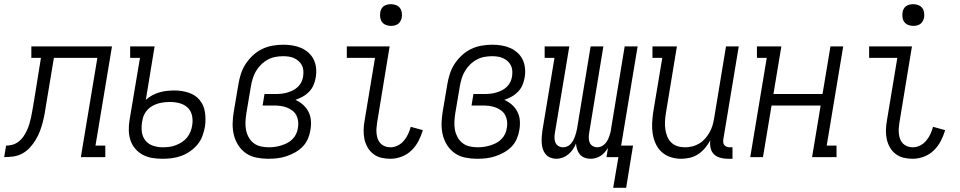

<svg xmlns="http://www.w3.org/2000/svg" viewBox="-76 -752 4596 919"><path d="M-56 0 -47 -55Q-31 -55 -15.5 -59.5Q0 -64 13.5 -74.5Q27 -85 36.5 -99Q46 -113 53 -128Q60 -143 64.5 -158.5Q69 -174 72.5 -189.5Q76 -205 78.5 -221Q81 -237 84 -252Q84 -255 84.5 -258Q85 -261 86 -264L120 -475H74V-530H460L381 -55H428V0H311L390 -475H182L145 -253Q142 -231 138 -209.5Q134 -188 128.5 -166.5Q123 -145 115 -124Q107 -103 95 -83Q83 -63 67 -45.5Q51 -28 30.5 -17Q10 -6 -12 -3Q-34 0 -56 0Z M702 8Q677 8 652.5 4Q628 0 607.5 -11Q587 -22 571.5 -40Q556 -58 548.5 -80.5Q541 -103 540.5 -127.5Q540 -152 544 -177L594 -475H547V-530H664L622 -274Q636 -287 653 -296Q670 -305 687.5 -310Q705 -315 723 -317Q741 -319 759 -319Q759 -319 759 -319Q759 -319 759 -319Q794 -319 826.5 -308.5Q859 -298 879.5 -273.5Q900 -249 905 -214.5Q910 -180 905 -146Q901 -124 893 -101.5Q885 -79 869.5 -60.5Q854 -42 834 -28Q814 -14 792 -6Q770 2 747.5 5Q725 8 702 8ZM703 -47Q719 -47 734.5 -49Q750 -51 765.5 -57Q781 -63 795 -72Q809 -81 819.5 -94Q830 -107 836 -122.5Q842 -138 844 -153Q848 -176 843 -199Q838 -222 822 -237Q806 -252 783.5 -258Q761 -264 737 -264Q737 -264 737 -264Q737 -264 737 -264Q716 -264 695 -260Q674 -256 654.5 -245.5Q635 -235 622 -216.5Q609 -198 606 -177L604 -168Q600 -144 603 -120.5Q606 -97 620 -79.5Q634 -62 656.5 -54.5Q679 -47 703 -47Z M1208 8Q1180 8 1152 2.5Q1124 -3 1102 -18Q1080 -33 1065 -56Q1050 -79 1043.5 -105.5Q1037 -132 1037.5 -160.5Q1038 -189 1043 -218L1065 -348Q1069 -373 1077 -398Q1085 -423 1099.5 -445.5Q1114 -468 1134.5 -487Q1155 -506 1179 -517.5Q1203 -529 1229 -533.5Q1255 -538 1280 -538Q1302 -538 1324 -534.5Q1346 -531 1365.5 -522.5Q1385 -514 1401 -499.5Q1417 -485 1426 -466Q1435 -447 1437 -424.5Q1439 -402 1435 -380Q1432 -362 1424.5 -344.5Q1417 -327 1403.5 -313Q1390 -299 1373 -289.5Q1356 -280 1338 -274Q1358 -265 1374 -251Q1390 -237 1400 -218Q1410 -199 1412 -176.5Q1414 -154 1410 -131Q1407 -110 1398 -88.5Q1389 -67 1373 -50.5Q1357 -34 1336.5 -22.5Q1316 -11 1294.5 -4Q1273 3 1251.5 5.5Q1230 8 1208 8ZM1210 -47Q1225 -47 1239.5 -49Q1254 -51 1269 -55.5Q1284 -60 1298 -67Q1312 -74 1323.5 -85.5Q1335 -97 1341.5 -111Q1348 -125 1350 -140Q1353 -156 1351 -172Q1349 -188 1342 -201Q1335 -214 1323 -223Q1311 -232 1296.5 -237.5Q1282 -243 1266.5 -245Q1251 -247 1235 -247H1181L1190 -302H1244Q1258 -302 1271.5 -303.5Q1285 -305 1299 -309Q1313 -313 1326 -319.5Q1339 -326 1350 -336.5Q1361 -347 1367 -360Q1373 -373 1375 -387Q1377 -401 1376 -414.5Q1375 -428 1369 -439.5Q1363 -451 1353.5 -459.5Q1344 -468 1332 -473.5Q1320 -479 1306.5 -481Q1293 -483 1279 -483Q1261 -483 1242 -479.5Q1223 -476 1205.5 -466.5Q1188 -457 1173.5 -442.5Q1159 -428 1149 -411Q1139 -394 1133.5 -375.5Q1128 -357 1125 -339L1103 -209Q1100 -189 1099 -169Q1098 -149 1101.5 -130.5Q1105 -112 1114 -95.5Q1123 -79 1137.5 -67.5Q1152 -56 1171 -51.5Q1190 -47 1210 -47Z M1793 8Q1770 8 1749 3Q1728 -2 1711 -15Q1694 -28 1683.5 -46.5Q1673 -65 1668.5 -85.5Q1664 -106 1664.5 -129Q1665 -152 1669 -174L1719 -475H1584V-530H1789L1729 -165Q1727 -152 1726 -138.5Q1725 -125 1726.5 -111.5Q1728 -98 1732.5 -86Q1737 -74 1746 -65Q1755 -56 1767 -51.5Q1779 -47 1793 -47Q1811 -47 1828 -55.5Q1845 -64 1857.5 -79Q1870 -94 1877.5 -110.5Q1885 -127 1890 -145L1948 -129Q1940 -102 1927 -77Q1914 -52 1893.5 -32Q1873 -12 1846 -2Q1819 8 1793 8ZM1795 -628Q1783 -628 1771.5 -632.5Q1760 -637 1753 -646Q1746 -655 1744 -667.5Q1742 -680 1744 -693Q1745 -701 1749.5 -709.5Q1754 -718 1761.5 -723Q1769 -728 1778 -730Q1787 -732 1795 -732Q1808 -732 1819.5 -727.5Q1831 -723 1838 -714Q1845 -705 1847 -692.5Q1849 -680 1847 -667Q1845 -659 1840.5 -650.5Q1836 -642 1828.5 -637Q1821 -632 1812.5 -630Q1804 -628 1795 -628Z M2208 8Q2180 8 2152 2.5Q2124 -3 2102 -18Q2080 -33 2065 -56Q2050 -79 2043.5 -105.5Q2037 -132 2037.5 -160.5Q2038 -189 2043 -218L2065 -348Q2069 -373 2077 -398Q2085 -423 2099.5 -445.5Q2114 -468 2134.5 -487Q2155 -506 2179 -517.5Q2203 -529 2229 -533.5Q2255 -538 2280 -538Q2302 -538 2324 -534.5Q2346 -531 2365.5 -522.5Q2385 -514 2401 -499.5Q2417 -485 2426 -466Q2435 -447 2437 -424.5Q2439 -402 2435 -380Q2432 -362 2424.5 -344.5Q2417 -327 2403.5 -313Q2390 -299 2373 -289.5Q2356 -280 2338 -274Q2358 -265 2374 -251Q2390 -237 2400 -218Q2410 -199 2412 -176.5Q2414 -154 2410 -131Q2407 -110 2398 -88.5Q2389 -67 2373 -50.5Q2357 -34 2336.5 -22.5Q2316 -11 2294.5 -4Q2273 3 2251.5 5.5Q2230 8 2208 8ZM2210 -47Q2225 -47 2239.5 -49Q2254 -51 2269 -55.5Q2284 -60 2298 -67Q2312 -74 2323.5 -85.5Q2335 -97 2341.5 -111Q2348 -125 2350 -140Q2353 -156 2351 -172Q2349 -188 2342 -201Q2335 -214 2323 -223Q2311 -232 2296.5 -237.5Q2282 -243 2266.5 -245Q2251 -247 2235 -247H2181L2190 -302H2244Q2258 -302 2271.5 -303.5Q2285 -305 2299 -309Q2313 -313 2326 -319.5Q2339 -326 2350 -336.5Q2361 -347 2367 -360Q2373 -373 2375 -387Q2377 -401 2376 -414.5Q2375 -428 2369 -439.5Q2363 -451 2353.5 -459.5Q2344 -468 2332 -473.5Q2320 -479 2306.5 -481Q2293 -483 2279 -483Q2261 -483 2242 -479.5Q2223 -476 2205.5 -466.5Q2188 -457 2173.5 -442.5Q2159 -428 2149 -411Q2139 -394 2133.5 -375.5Q2128 -357 2125 -339L2103 -209Q2100 -189 2099 -169Q2098 -149 2101.5 -130.5Q2105 -112 2114 -95.5Q2123 -79 2137.5 -67.5Q2152 -56 2171 -51.5Q2190 -47 2210 -47Z M2859 147 2884 0H2827L2834 -44Q2827 -33 2818.5 -23Q2810 -13 2799 -6Q2788 1 2775.5 4.5Q2763 8 2751 8Q2736 8 2722.5 3Q2709 -2 2700 -12.5Q2691 -23 2686.5 -36.5Q2682 -50 2681 -65Q2675 -50 2666 -37Q2657 -24 2644.5 -13.5Q2632 -3 2617 2.5Q2602 8 2587 8Q2572 8 2558.5 2.5Q2545 -3 2536 -13.5Q2527 -24 2522.5 -37.5Q2518 -51 2517 -66Q2516 -81 2517 -96Q2518 -111 2520 -126L2578 -475H2531V-530H2649L2580 -116Q2578 -104 2578 -92Q2578 -80 2582.5 -69.5Q2587 -59 2597 -53Q2607 -47 2619 -47Q2629 -47 2638.5 -51Q2648 -55 2655 -62.5Q2662 -70 2667 -79Q2672 -88 2675.5 -97.5Q2679 -107 2681.5 -116.5Q2684 -126 2686 -136L2751 -530H2812L2744 -116Q2742 -104 2742 -92Q2742 -80 2746.5 -69.5Q2751 -59 2761 -53Q2771 -47 2783 -47Q2792 -47 2801.5 -51Q2811 -55 2818.5 -62.5Q2826 -70 2831 -79Q2836 -88 2839.5 -97.5Q2843 -107 2845.5 -116.5Q2848 -126 2849 -136L2914 -530H2976L2897 -55H2954L2921 147Z M3185 8Q3158 8 3133.5 0Q3109 -8 3091 -24.5Q3073 -41 3062.5 -64Q3052 -87 3048 -112.5Q3044 -138 3045.5 -164.5Q3047 -191 3051 -218L3094 -475H3047V-530H3164L3111 -209Q3108 -190 3107 -171Q3106 -152 3108.5 -134Q3111 -116 3117.5 -99.5Q3124 -83 3136.5 -70.5Q3149 -58 3166 -52.5Q3183 -47 3202 -47Q3220 -47 3237 -51Q3254 -55 3270 -64.5Q3286 -74 3298.5 -88Q3311 -102 3320 -118Q3329 -134 3334 -150.5Q3339 -167 3342 -185L3399 -530H3460L3386 -84Q3385 -76 3386 -69Q3387 -62 3391.5 -57Q3396 -52 3402.5 -49.5Q3409 -47 3417 -47H3430V8H3407Q3389 8 3371 3Q3353 -2 3341 -14Q3329 -26 3325 -44.5Q3321 -63 3324 -81Q3314 -62 3299.5 -44.5Q3285 -27 3266.5 -14.5Q3248 -2 3226.5 3Q3205 8 3185 8Z M3515 0 3594 -475H3547V-530H3664L3626 -302H3861L3899 -530H3960L3881 -55H3928V0H3811L3852 -247H3617L3576 0Z M4293 8Q4270 8 4249 3Q4228 -2 4211 -15Q4194 -28 4183.5 -46.5Q4173 -65 4168.5 -85.5Q4164 -106 4164.5 -129Q4165 -152 4169 -174L4219 -475H4084V-530H4289L4229 -165Q4227 -152 4226 -138.5Q4225 -125 4226.5 -111.5Q4228 -98 4232.5 -86Q4237 -74 4246 -65Q4255 -56 4267 -51.5Q4279 -47 4293 -47Q4311 -47 4328 -55.5Q4345 -64 4357.5 -79Q4370 -94 4377.5 -110.5Q4385 -127 4390 -145L4448 -129Q4440 -102 4427 -77Q4414 -52 4393.5 -32Q4373 -12 4346 -2Q4319 8 4293 8ZM4295 -628Q4283 -628 4271.5 -632.5Q4260 -637 4253 -646Q4246 -655 4244 -667.5Q4242 -680 4244 -693Q4245 -701 4249.5 -709.5Q4254 -718 4261.5 -723Q4269 -728 4278 -730Q4287 -732 4295 -732Q4308 -732 4319.5 -727.5Q4331 -723 4338 -714Q4345 -705 4347 -692.5Q4349 -680 4347 -667Q4345 -659 4340.5 -650.5Q4336 -642 4328.5 -637Q4321 -632 4312.5 -630Q4304 -628 4295 -628Z"/></svg>

Font: Iosevka Slab Light
Style: Italic
Weight: 300
Italic angle: -9°
Monospace: yes
Designer: Belleve Invis
Foundry: Belleve Invis
Version: Version 11.1.1; ttfautohint (v1.8.3)